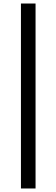

<svg xmlns="http://www.w3.org/2000/svg" viewBox="-20 -792 321 1091"><path d="M182 279H99V-772H182Z"/></svg>

Font: Belgrano
Style: Regular
Weight: 400
Designer: Daniel Hernandez
Foundry: Daniel Hernndez
Version: Version 1.003